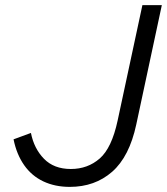

<svg xmlns="http://www.w3.org/2000/svg" viewBox="-20 -720 653 751"><path d="M253 11Q195 11 149.5 -10.5Q104 -32 74.5 -74Q45 -116 33 -175L101 -200Q113 -139 152 -99Q191 -59 257 -59Q323 -59 370 -100Q417 -141 440 -248L537 -700H613L513 -233Q486 -107 418.5 -48Q351 11 253 11Z"/></svg>

Font: Red Hat Mono
Style: Italic
Weight: 400
Italic angle: -12°
Monospace: yes
Designer: Pentagram, MCKL
Foundry: MCKL
Version: Version 1.030